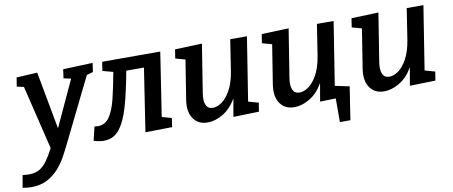

<svg xmlns="http://www.w3.org/2000/svg" viewBox="-123 -815 3149 1335"><g transform="rotate(-10 1452.0 -147.5)"><path d="M-55 235 -40 148Q-27 149 -16 150Q-5 151 5 151Q47 151 77.5 134.5Q108 118 133 83.5Q158 49 185 -3L76 -454L27 -465L37 -528L184 -536L259 -130L409 -454L357 -465L366 -528L575 -536L566 -473L521 -460L295 -1Q278 34 255 75.5Q232 117 198.5 154.5Q165 192 118 216.5Q71 241 7 241Q-23 241 -55 235Z M488 -1 511 -98Q525 -96 536 -96Q587 -96 617.5 -140.5Q648 -185 667.5 -265Q687 -345 706 -449L632 -469L642 -532H1052L983 -82L1051 -63L1042 0L853 3L921 -442H796Q770 -298 741 -196.5Q712 -95 669.5 -42Q627 11 560 11Q527 11 488 -1Z M1294 11Q1227 12 1192.5 -37Q1158 -86 1171 -170L1215 -447L1146 -466L1156 -529L1347 -536L1293 -197Q1284 -144 1297 -113.5Q1310 -83 1345 -83Q1377 -83 1410.5 -107.5Q1444 -132 1471.5 -182.5Q1499 -233 1512 -312L1546 -532H1664L1593 -83L1665 -63L1655 -1L1474 4L1496 -123Q1456 -54 1400.5 -21.5Q1345 11 1294 11Z M1906 11Q1839 12 1804.5 -37Q1770 -86 1783 -170L1827 -447L1758 -466L1768 -529L1959 -536L1905 -197Q1896 -144 1909 -113.5Q1922 -83 1957 -83Q1989 -83 2022.5 -107.5Q2056 -132 2083.5 -182.5Q2111 -233 2124 -312L2158 -532H2276L2205 -83L2277 -63L2267 -1L2086 4L2108 -123Q2068 -54 2012.5 -21.5Q1957 11 1906 11ZM2197 168V-3H2148L2130 -102L2307 -65L2271 168Z M2540 11Q2473 12 2438.5 -37Q2404 -86 2417 -170L2461 -447L2392 -466L2402 -529L2593 -536L2539 -197Q2530 -144 2543 -113.5Q2556 -83 2591 -83Q2623 -83 2656.5 -107.5Q2690 -132 2717.5 -182.5Q2745 -233 2758 -312L2792 -532H2910L2839 -83L2911 -63L2901 -1L2720 4L2742 -123Q2702 -54 2646.5 -21.5Q2591 11 2540 11Z"/></g></svg>

Font: Bitter SemiBold
Style: Italic
Weight: 600
Italic angle: -9°
Designer: Sol Matas, and Bitter project Authors
Foundry: Sol Matas
Version: Version 2.001